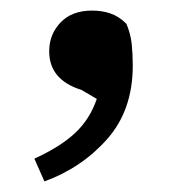

<svg xmlns="http://www.w3.org/2000/svg" viewBox="-20 -164 344 363"><path d="M64 179 45 136Q95 113 122.5 87Q150 61 163 23L134 6Q73 -13 73 -67Q73 -99 94.5 -121.5Q116 -144 154 -144Q173 -144 189 -138.5Q205 -133 219 -119Q227 -100 229 -81Q231 -62 231 -40Q231 44 183 98.5Q135 153 64 179Z"/></svg>

Font: Source Serif 4 SmText Semibold
Style: Regular
Weight: 600
Designer: Frank Grießhammer
Foundry: Adobe
Version: Version 4.005;hotconv 1.1.0;makeotfexe 2.6.0